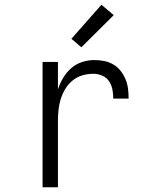

<svg xmlns="http://www.w3.org/2000/svg" viewBox="-20 -792 640 812"><path d="M160 0V-530H225V-414Q233 -439 247 -462.5Q261 -486 281 -503.5Q301 -521 326.5 -529.5Q352 -538 379 -538Q400 -538 420.5 -534Q441 -530 459 -519.5Q477 -509 490 -492.5Q503 -476 511 -456.5Q519 -437 521.5 -416Q524 -395 524 -375H459Q459 -394 455.5 -413Q452 -432 441.5 -448Q431 -464 412.5 -472Q394 -480 375 -480Q352 -480 329 -473.5Q306 -467 287.5 -452Q269 -437 256.5 -416.5Q244 -396 237 -373.5Q230 -351 227.5 -327.5Q225 -304 225 -281V0ZM324 -592 282 -628 409 -772 461 -728Z"/></svg>

Font: Iosevka Curly Light Extended
Style: Regular
Weight: 300
Width: 7
Monospace: yes
Designer: Belleve Invis
Foundry: Belleve Invis
Version: Version 11.1.0; ttfautohint (v1.8.3)